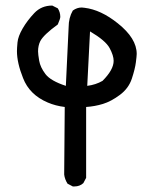

<svg xmlns="http://www.w3.org/2000/svg" viewBox="-20 -540 540 691"><path d="M248 131H242L223 121Q213 105 211 88L213 -155Q180 -159 152 -171Q86 -199 63 -259Q41 -314 41 -356Q41 -366 43 -387.5Q45 -409 61.5 -437.5Q78 -466 103.5 -493Q129 -520 168 -520L188 -510Q197 -496 197 -479Q197 -473 188 -452Q137 -415 125 -392Q117 -376 117 -355Q117 -345 121 -321.5Q125 -298 143.5 -273.5Q162 -249 217 -231L227 -442Q227 -476 242 -502Q257 -513 274 -513L284 -512Q343 -505 404 -456Q472 -402 472 -346Q472 -339 469 -315.5Q466 -292 454.5 -257Q443 -222 411.5 -198.5Q380 -175 350.5 -166Q321 -157 290 -155V100L280 119Q267 131 248 131ZM294 -231Q325 -235 349 -249Q389 -289 389 -321Q389 -340 374.5 -367Q360 -394 304 -427Z"/></svg>

Font: Xiaolai SC
Style: Regular
Weight: 400
Designer: Nozomi Seto 瀬戸のぞみ
Version: Version 3.11;December 4, 2020;FontCreator 13.0.0.2613 64-bit